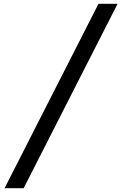

<svg xmlns="http://www.w3.org/2000/svg" viewBox="-20 -843 640 1006"><path d="M4 143 496 -823H596L104 143Z"/></svg>

Font: Iosevka HT Medium Extended
Style: Italic
Weight: 500
Width: 7
Italic angle: -9°
Monospace: yes
Designer: Belleve Invis
Foundry: Belleve Invis
Version: Version 32.3.0; ttfautohint (v1.8.4)